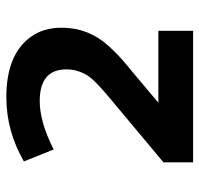

<svg xmlns="http://www.w3.org/2000/svg" viewBox="-32 -602 633 610"><g transform="rotate(-90 285.0 -296.5)"><path d="M77.6 -537.6Q174.3 -593.3 280.8 -593.3Q416 -593.8 472.7 -516.6Q502.9 -475.6 502.4 -416.5Q502.4 -333 445.3 -269.5Q418 -239.3 393.1 -218.5Q368.2 -197.8 366.2 -196Q364.3 -194.3 362.3 -192.9L264.2 -110.4H492.7V0H74.7V-94.2L282.2 -267.6Q338.4 -314.5 352.1 -337.9Q370.1 -368.7 370.1 -402.3Q370.1 -487.3 269.5 -487.3Q202.6 -487.3 115.7 -442.9Z"/></g></svg>

Font: Dhyana
Style: Bold
Weight: 700
Foundry: Vernon Adams
Version: Version 1.002; ttfautohint (v0.8.51-6076)